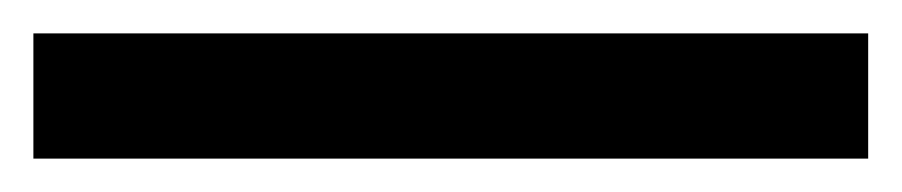

<svg xmlns="http://www.w3.org/2000/svg" viewBox="-20 58 540 115"><path d="M0 153V78H500V153Z"/></svg>

Font: Copperplate CC
Style: Regular
Weight: 400
Designer: indestructible type*
Foundry: Cowboy Collective
Version: Version 1.000